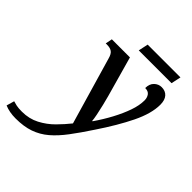

<svg xmlns="http://www.w3.org/2000/svg" viewBox="-411 -816 1201 1201"><g transform="rotate(45 190.0 -215.5)"><path d="M-67 240Q-122 240 -164 222L-149 170Q-137 174 -118.5 178Q-100 182 -69 182Q-5 182 46.5 155Q98 128 138 87.5Q178 47 209 8L79 -438Q71 -468 55.5 -479.5Q40 -491 10 -491H0L9 -536H169L244 -269Q251 -243 260 -206.5Q269 -170 275.5 -137Q282 -104 283 -88H286Q325 -144 356 -202Q387 -260 405.5 -313Q424 -366 424 -410Q424 -434 412 -451Q400 -468 372 -468Q372 -505 393 -525Q414 -545 441 -545Q475 -545 494 -523.5Q513 -502 513 -461Q513 -383 464 -282.5Q415 -182 333 -60Q283 16 240.5 72.5Q198 129 154.5 166Q111 203 58 221.5Q5 240 -67 240ZM177 -606 191 -671H481L467 -606Z"/></g></svg>

Font: Noto Serif Medium
Style: Italic
Weight: 500
Italic angle: -12°
Designer: Monotype Design Team
Foundry: Monotype Imaging Inc.
Version: Version 2.014; ttfautohint (v1.8.4.7-5d5b)